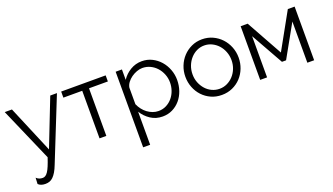

<svg xmlns="http://www.w3.org/2000/svg" viewBox="-67 -1030 3039 1752"><g transform="rotate(-20 1453.0 -154.0)"><path d="M75 138Q90 152 105 157Q120 162 137 162Q150 162 162.5 154.5Q175 147 187.5 128.5Q200 110 213 79Q226 48 242 0L15 -521H85L278 -63L457 -521H522L279 86Q264 125 248.5 151Q233 177 216.5 193Q200 209 181.5 215.5Q163 222 141 222Q96 222 72 198Z M812 0H746V-462H563V-521H995V-462H812Z M1358 10Q1292 10 1241.5 -23.5Q1191 -57 1160 -108V213H1092V-521H1153V-420Q1185 -469 1236 -499.5Q1287 -530 1347 -530Q1401 -530 1446 -507.5Q1491 -485 1524 -447.5Q1557 -410 1575.5 -361Q1594 -312 1594 -260Q1594 -205 1577 -156Q1560 -107 1528.5 -70Q1497 -33 1453.5 -11.5Q1410 10 1358 10ZM1339 -50Q1381 -50 1415.5 -68Q1450 -86 1474.5 -115.5Q1499 -145 1512 -182.5Q1525 -220 1525 -260Q1525 -302 1510 -340Q1495 -378 1469 -407Q1443 -436 1407.5 -453Q1372 -470 1331 -470Q1305 -470 1276.5 -459.5Q1248 -449 1223.5 -431.5Q1199 -414 1181.5 -390.5Q1164 -367 1160 -341V-181Q1172 -153 1190.5 -129Q1209 -105 1232.5 -87.5Q1256 -70 1283 -60Q1310 -50 1339 -50Z M1932 10Q1875 10 1828 -11.5Q1781 -33 1746.5 -70Q1712 -107 1693 -156Q1674 -205 1674 -259Q1674 -314 1693.5 -363Q1713 -412 1747.5 -449Q1782 -486 1829 -508Q1876 -530 1932 -530Q1988 -530 2035.5 -508Q2083 -486 2117.5 -449Q2152 -412 2171.5 -363Q2191 -314 2191 -259Q2191 -205 2172 -156Q2153 -107 2118.5 -70Q2084 -33 2036.5 -11.5Q1989 10 1932 10ZM1743 -258Q1743 -214 1758 -176.5Q1773 -139 1798.5 -110.5Q1824 -82 1858.5 -66Q1893 -50 1932 -50Q1971 -50 2005.5 -66.5Q2040 -83 2066 -111.5Q2092 -140 2107 -178Q2122 -216 2122 -260Q2122 -303 2107 -341.5Q2092 -380 2066 -408.5Q2040 -437 2005.5 -453.5Q1971 -470 1932 -470Q1893 -470 1859 -453.5Q1825 -437 1799 -408Q1773 -379 1758 -340.5Q1743 -302 1743 -258Z M2569 -170 2764 -521H2830V0H2764V-400L2589 -87H2549L2373 -400V0H2306V-521H2374Z"/></g></svg>

Font: PTCRaleway
Style: Regular
Weight: 400
Designer: Matt McInerney, Pablo Impallari, Rodrigo Fuenzalida
Foundry: Matt McInerney, Pablo Impallari, Rodrigo Fuenzalida
Version: Version 3.000g; ttfautohint (v1.5) -l 8 -r 28 -G 28 -x 14 -D